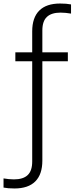

<svg xmlns="http://www.w3.org/2000/svg" viewBox="-83 -838 422 1088"><path d="M157 -665.5V-541.5H301.5V-491H157V72Q157 150 117 190Q77 230 -1 230Q-37.5 230 -63 225V173Q-48 175.5 -33.2 177Q-18.5 178.5 -4 178.5Q48 178.5 73.8 154.2Q99.5 130 99.5 77.5V-491H4V-541.5H99.5V-660Q99.5 -738 139.5 -778Q179.5 -818 257.5 -818Q294 -818 319.5 -813V-761Q304.5 -763.5 289.8 -765Q275 -766.5 260.5 -766.5Q208.5 -766.5 182.8 -742.2Q157 -718 157 -665.5Z"/></svg>

Font: Encode Sans Condensed Light
Style: Regular
Weight: 300
Width: 3
Designer: Multiple Designers
Foundry: Impallari Type
Version: Version 2.000